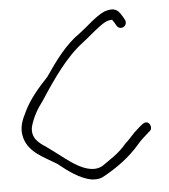

<svg xmlns="http://www.w3.org/2000/svg" viewBox="-47 -674 597 677"><g transform="rotate(-5 252.0 -335.0)"><path d="M23 -207C38 -154 89 -134 134 -106C169 -78 208 -48 251 -40C273 -38 285 -41 301 -51C340 -73 387 -105 425 -150C438 -166 454 -178 469 -192C473 -195 475 -199 475 -204C475 -214 469 -224 459 -224C454 -224 450 -222 446 -219L436 -211L416 -193C404 -181 394 -168 380 -156C352 -122 320 -104 292 -84C270 -72 246 -76 222 -86C184 -102 145 -138 102 -168C76 -185 49 -204 57 -244C66 -276 82 -305 103 -332C153 -409 203 -480 262 -524C284 -541 307 -562 328 -577C339 -585 353 -595 372 -595V-594C377 -586 381 -581 385 -573C397 -553 426 -568 417 -590C412 -599 408 -607 402 -615C388 -635 370 -634 346 -626C312 -610 284 -580 253 -557C204 -524 165 -471 126 -414C93 -379 60 -341 40 -299C26 -271 13 -243 23 -207Z"/></g></svg>

Font: Stray Cat
Style: SuCn
Weight: 400
Version: Version 1.0